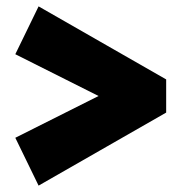

<svg xmlns="http://www.w3.org/2000/svg" viewBox="-20 -561 566 602"><path d="M101 21 28 -129 289 -260 28 -391 101 -541 501 -312V-208Z"/></svg>

Font: Mach ExtraBold
Style: Regular
Weight: 800
Version: Version 1.002